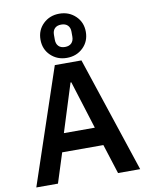

<svg xmlns="http://www.w3.org/2000/svg" viewBox="-104 -1069 879 1143"><g transform="rotate(-10 335.0 -497.5)"><path d="M335 -728Q276.9 -728 237.5 -765.9Q198.2 -803.7 198.2 -861.8Q198.2 -919.4 237.5 -957.3Q276.9 -995.1 335 -995.1Q393.1 -995.1 432.6 -957.3Q472.2 -919.4 472.2 -861.8Q472.2 -803.7 432.9 -765.9Q393.6 -728 335 -728ZM388.2 -847.2V-877Q388.2 -901.4 374.3 -915.3Q360.4 -929.2 335 -929.2Q309.6 -929.2 295.9 -915.3Q282.2 -901.4 282.2 -877V-847.2Q282.2 -822.3 295.9 -808.1Q309.6 -793.9 335 -793.9Q360.4 -793.9 374.3 -808.1Q388.2 -822.3 388.2 -847.2ZM21 0 255.9 -698.2H417L648.9 0H515.1L458 -179.2H209L151.9 0ZM238.8 -290H425.8L335 -580.1H330.1Z"/></g></svg>

Font: Anuphan SemiBold
Style: Bold
Weight: 600
Designer: Mike Abbink, Paul van der Laan, Pieter van Rosmalen, Mint Tantisuwanna
Foundry: Bold Monday; Cadson Demak
Version: Version 3.002;hotconv 1.0.109;makeotfexe 2.5.65596